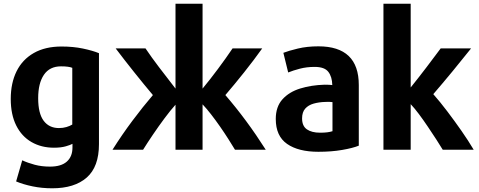

<svg xmlns="http://www.w3.org/2000/svg" viewBox="-20 -800 2582 1036"><path d="M514 -22V-513Q480 -527 427.5 -538Q375 -549 312 -549Q224 -549 162.5 -514Q101 -479 69.5 -415.5Q38 -352 38 -266Q38 -182 67.5 -123Q97 -64 150 -33.5Q203 -3 271 -3Q309 -3 335 -10.5Q361 -18 371 -24V-4Q371 45 340.5 72Q310 99 250 99Q205 99 167.5 89Q130 79 100 65L67 179Q105 195 155.5 205.5Q206 216 262 216Q382 216 448 158Q514 100 514 -22ZM370 -128Q357 -120 338.5 -114.5Q320 -109 298 -109Q245 -109 215.5 -148.5Q186 -188 186 -270Q186 -351 217 -396.5Q248 -442 309 -442Q351 -442 370 -434Z M752 8Q775 -29 805.5 -74Q836 -119 868 -162Q900 -205 927 -235V8H1073V-237Q1094 -215 1118.5 -183.5Q1143 -152 1167 -117.5Q1191 -83 1212 -50Q1233 -17 1248 8H1414Q1311 -154 1196 -287Q1245 -344 1297.5 -410Q1350 -476 1395 -539H1235Q1200 -487 1156 -428Q1112 -369 1073 -322V-780H927V-322Q878 -385 838 -437.5Q798 -490 765 -539H604Q650 -478 703.5 -411Q757 -344 805 -287Q751 -224 694.5 -148.5Q638 -73 587 8Z M1916 -14V-341Q1916 -550 1698 -550Q1637 -550 1587 -538Q1537 -526 1509 -515L1535 -409Q1562 -420 1598.5 -429.5Q1635 -439 1678 -439Q1731 -439 1751.5 -412.5Q1772 -386 1773 -341Q1766 -342 1755 -342.5Q1744 -343 1732 -343Q1660 -341 1600 -322.5Q1540 -304 1504 -264Q1468 -224 1468 -158Q1468 -66 1529 -23.5Q1590 19 1698 19Q1769 19 1826.5 9Q1884 -1 1916 -14ZM1774 -92Q1761 -88 1745.5 -86Q1730 -84 1707 -84Q1662 -84 1636 -102Q1610 -120 1610 -161Q1610 -195 1627 -214Q1644 -233 1672.5 -241Q1701 -249 1735 -250Q1746 -251 1755.5 -250.5Q1765 -250 1774 -249Z M2536 8Q2507 -41 2470 -94Q2433 -147 2394 -198.5Q2355 -250 2318 -292Q2368 -350 2422 -415.5Q2476 -481 2522 -539H2358Q2324 -493 2280.5 -436Q2237 -379 2196 -328V-780H2049V8H2196V-238Q2216 -217 2240 -185Q2264 -153 2288.5 -116.5Q2313 -80 2334.5 -47Q2356 -14 2369 8Z"/></svg>

Font: Repo Bold
Style: Bold
Weight: 700
Designer: Stefan Peev
Foundry: Context Ltd
Version: Version 1.502